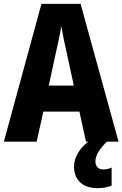

<svg xmlns="http://www.w3.org/2000/svg" viewBox="-20 -735 635 996"><path d="M426 0 392 -156H205L170 0H0L195 -715H398L595 0ZM326 -461Q318 -496 310.5 -532.5Q303 -569 298 -599Q294 -572 285 -531.5Q276 -491 270 -462L233 -291H363ZM475 102Q475 121 485.5 132.5Q496 144 515 144Q529 144 540 141Q551 138 559 134V228Q546 233 528 237Q510 241 487 241Q427 241 395.5 210.5Q364 180 364 129Q364 91 388 53Q412 15 460 -16L534 0Q502 33 488.5 56.5Q475 80 475 102Z"/></svg>

Font: Noto Sans Gujarati UI Condensed ExtraBold
Style: Regular
Weight: 800
Width: 3
Designer: Jelle Bosma - Monotype Design Team, Universal Thirst
Foundry: Monotype Imaging Inc.
Version: Version 2.106; ttfautohint (v1.8.4.7-5d5b)